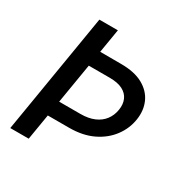

<svg xmlns="http://www.w3.org/2000/svg" viewBox="-166 -868 979 1009"><g transform="rotate(30 323.5 -364.0)"><path d="M151.4 -727.5H263.7L142.6 0H30.8ZM178.7 -583.5 366.7 -583Q448.2 -583 499.3 -554.7Q550.3 -526.4 571.8 -478.8Q593.3 -431.2 584.5 -373Q575.7 -313.5 538.8 -263.9Q502 -214.4 441.2 -185.1Q380.4 -155.8 297.9 -155.8H109.4L124.5 -248.5H313Q361.3 -248.5 396 -263.4Q430.7 -278.3 451.2 -305.4Q471.7 -332.5 477.5 -368.7Q483.4 -404.8 471.4 -432.1Q459.5 -459.5 429.7 -474.9Q399.9 -490.2 351.6 -490.2H163.6Z"/></g></svg>

Font: Inter Medium
Style: Italic
Weight: 500
Italic angle: -9.3988°
Designer: Rasmus Andersson
Foundry: rsms
Version: Version 4.001;git-66647c0bb